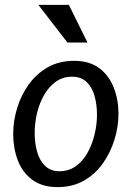

<svg xmlns="http://www.w3.org/2000/svg" viewBox="-20 -753 539 786"><path d="M216 13Q152 13 111.5 -17.5Q71 -48 52.5 -97.5Q34 -147 34 -204Q34 -257 50 -310Q66 -363 97.5 -407Q129 -451 175.5 -477.5Q222 -504 283 -504Q347 -504 387 -473.5Q427 -443 446 -393.5Q465 -344 465 -288Q465 -234 448.5 -181Q432 -128 401 -84Q370 -40 323.5 -13.5Q277 13 216 13ZM223 -52Q261 -52 290 -72.5Q319 -93 338 -127Q357 -161 367 -202Q377 -243 377 -283Q377 -325 367 -360.5Q357 -396 334.5 -417.5Q312 -439 275 -439Q237 -439 208.5 -418.5Q180 -398 160.5 -364Q141 -330 131.5 -289.5Q122 -249 122 -208Q122 -167 132 -131.5Q142 -96 164.5 -74Q187 -52 223 -52ZM262 -733 338 -579H256L137 -733Z"/></svg>

Font: Rosario Medium
Style: Italic
Weight: 500
Italic angle: -8.05°
Version: Version 1.201